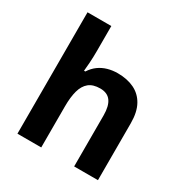

<svg xmlns="http://www.w3.org/2000/svg" viewBox="-173 -901 1004 1041"><g transform="rotate(30 328.5 -380.0)"><path d="M227 -605Q227 -565 224.5 -528Q222 -491 220 -476H228Q246 -504 270 -521.5Q294 -539 323.5 -547.5Q353 -556 386 -556Q445 -556 489 -535Q533 -514 557.5 -470Q582 -426 582 -356V0H433V-319Q433 -378 411.5 -407.5Q390 -437 345 -437Q300 -437 274.5 -416Q249 -395 238 -355Q227 -315 227 -257V0H78V-760H227Z"/></g></svg>

Font: Noto Sans Devanagari
Style: Bold
Weight: 700
Version: Version 2.003